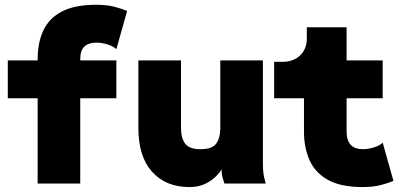

<svg xmlns="http://www.w3.org/2000/svg" viewBox="-20 -757 1655 792"><path d="M460 -554.2Q448.2 -565.9 424.3 -573.5Q400.4 -581.1 378.4 -581.1Q345.7 -581.1 328.4 -565.2Q311 -549.3 311 -512.7V-507.8H460V-351.6H311V0H135.3V-351.6H12.2V-507.8H135.3V-512.7Q135.3 -581.1 158.9 -631.6Q182.6 -682.1 235.6 -709.7Q288.6 -737.3 376.5 -737.3Q420.9 -737.3 452.4 -729Q483.9 -720.7 504.4 -711.9Z M726.6 -507.8V-228.5Q726.6 -188.5 743.4 -165Q760.3 -141.6 807.6 -141.6Q855.5 -141.6 872.1 -165Q888.7 -188.5 888.7 -228.5V-507.8H1064.5V-82Q1064.5 -44.9 1070.3 -22.5Q1076.2 0 1076.2 0H905.8Q905.8 0 899.9 -18.3Q894 -36.6 894 -58.6Q885.7 -43.9 868.2 -26.9Q850.6 -9.8 824 2.4Q797.4 14.6 760.7 14.6Q664.1 14.6 607.4 -48.3Q550.8 -111.3 550.8 -228.5V-507.8Z M1146 -502Q1189.9 -502 1217.8 -528.3Q1245.6 -554.7 1245.6 -598.6V-644.5H1409.7V-507.8H1558.6V-351.6H1409.7V-214.8Q1409.7 -141.6 1477.1 -141.6Q1499 -141.6 1522.9 -149.2Q1546.9 -156.7 1558.6 -168.5L1603 -10.7Q1582.5 -2 1551 6.3Q1519.5 14.6 1475.1 14.6Q1387.2 14.6 1334.2 -14.2Q1281.2 -43 1257.6 -94.7Q1233.9 -146.5 1233.9 -214.8V-351.6H1110.8V-502Z"/></svg>

Font: Giphurs Black
Style: Regular
Weight: 900
Version: Version 0.920; ttfautohint (v1.8.4.7-5d5b)